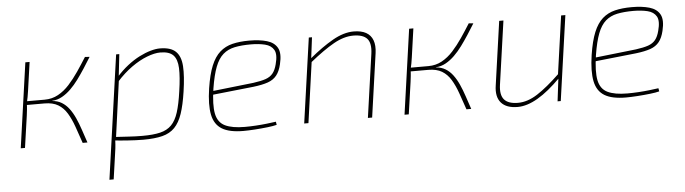

<svg xmlns="http://www.w3.org/2000/svg" viewBox="-46 -676 3855 1081"><g transform="rotate(-5 1882.0 -136.0)"><path d="M483 -479Q464 -448 443.5 -416.5Q423 -385 402 -356.5Q381 -328 357.5 -305Q334 -282 308 -267.5Q282 -253 253 -251L250 -250Q281 -248 304.5 -234Q328 -220 346 -196Q364 -172 378 -141Q392 -110 404 -74Q416 -38 429 0H402Q385 -50 369.5 -94Q354 -138 334 -171Q314 -204 284 -222Q254 -240 207 -240L210 -261Q252 -261 286.5 -280Q321 -299 350 -331Q379 -363 405.5 -402Q432 -441 457 -481ZM144 -480 121 -318Q118 -299 115.5 -284Q113 -269 108 -249Q108 -231 106 -214.5Q104 -198 102 -181L76 0H52L120 -480ZM236 -261 233 -240H97L100 -261Z M881 -492Q942 -492 970.5 -464.5Q999 -437 1002.5 -381Q1006 -325 993 -238Q982 -163 965.5 -114.5Q949 -66 922 -38Q895 -10 852 1Q809 12 744 12Q722 12 700.5 11Q679 10 656.5 8.5Q634 7 611.5 5Q589 3 565 0L575 -18Q629 -15 665.5 -12.5Q702 -10 741 -10Q802 -10 841.5 -19.5Q881 -29 905.5 -54Q930 -79 944.5 -124.5Q959 -170 969 -242Q981 -322 979 -372Q977 -422 954.5 -445.5Q932 -469 881 -469Q849 -469 806 -452.5Q763 -436 718 -404Q673 -372 631 -325V-352Q663 -388 697 -414.5Q731 -441 764.5 -458Q798 -475 828 -483.5Q858 -492 881 -492ZM651 -480 636 -347 637 -343 592 -16 586 1Q585 27 582.5 47.5Q580 68 576 94L558 220H534L633 -480Z M1386 -492Q1444 -492 1485.5 -480Q1527 -468 1544.5 -436.5Q1562 -405 1547 -344Q1538 -305 1519.5 -282Q1501 -259 1469.5 -248Q1438 -237 1388 -231L1145 -205L1148 -226L1389 -253Q1433 -259 1459 -268Q1485 -277 1500 -295.5Q1515 -314 1523 -346Q1538 -401 1523 -427Q1508 -453 1473 -461.5Q1438 -470 1393 -470Q1340 -470 1301.5 -462Q1263 -454 1236 -430.5Q1209 -407 1191.5 -361.5Q1174 -316 1162 -241Q1148 -149 1158 -99Q1168 -49 1208 -29.5Q1248 -10 1320 -10Q1349 -10 1382 -12Q1415 -14 1445 -17.5Q1475 -21 1496 -24L1499 -6Q1481 -1 1446.5 3Q1412 7 1374.5 9.5Q1337 12 1310 12Q1231 12 1189 -13.5Q1147 -39 1135.5 -95Q1124 -151 1138 -244Q1150 -322 1170 -370.5Q1190 -419 1220 -445.5Q1250 -472 1291 -482Q1332 -492 1386 -492Z M1976 -492Q2019 -492 2046 -477Q2073 -462 2084 -432.5Q2095 -403 2089 -360L2038 0H2014L2065 -359Q2073 -418 2050 -443.5Q2027 -469 1972 -469Q1919 -469 1860.5 -436Q1802 -403 1723 -339L1724 -362Q1795 -421 1857.5 -456.5Q1920 -492 1976 -492ZM1740 -480 1725 -360 1726 -342 1678 0H1654L1722 -480Z M2652 -479Q2633 -448 2612.5 -416.5Q2592 -385 2571 -356.5Q2550 -328 2526.5 -305Q2503 -282 2477 -267.5Q2451 -253 2422 -251L2419 -250Q2450 -248 2473.5 -234Q2497 -220 2515 -196Q2533 -172 2547 -141Q2561 -110 2573 -74Q2585 -38 2598 0H2571Q2554 -50 2538.5 -94Q2523 -138 2503 -171Q2483 -204 2453 -222Q2423 -240 2376 -240L2379 -261Q2421 -261 2455.5 -280Q2490 -299 2519 -331Q2548 -363 2574.5 -402Q2601 -441 2626 -481ZM2313 -480 2290 -318Q2287 -299 2284.5 -284Q2282 -269 2277 -249Q2277 -231 2275 -214.5Q2273 -198 2271 -181L2245 0H2221L2289 -480ZM2405 -261 2402 -240H2266L2269 -261Z M2822 -480 2771 -121Q2763 -64 2786 -37.5Q2809 -11 2864 -11Q2918 -11 2974.5 -47.5Q3031 -84 3104 -154L3105 -130Q3036 -60 2974.5 -24Q2913 12 2860 12Q2796 12 2766.5 -22Q2737 -56 2747 -120L2798 -480ZM3172 -480 3104 0H3086L3102 -131L3101 -147L3148 -480Z M3548 -492Q3606 -492 3647.5 -480Q3689 -468 3706.5 -436.5Q3724 -405 3709 -344Q3700 -305 3681.5 -282Q3663 -259 3631.5 -248Q3600 -237 3550 -231L3307 -205L3310 -226L3551 -253Q3595 -259 3621 -268Q3647 -277 3662 -295.5Q3677 -314 3685 -346Q3700 -401 3685 -427Q3670 -453 3635 -461.5Q3600 -470 3555 -470Q3502 -470 3463.5 -462Q3425 -454 3398 -430.5Q3371 -407 3353.5 -361.5Q3336 -316 3324 -241Q3310 -149 3320 -99Q3330 -49 3370 -29.5Q3410 -10 3482 -10Q3511 -10 3544 -12Q3577 -14 3607 -17.5Q3637 -21 3658 -24L3661 -6Q3643 -1 3608.5 3Q3574 7 3536.5 9.5Q3499 12 3472 12Q3393 12 3351 -13.5Q3309 -39 3297.5 -95Q3286 -151 3300 -244Q3312 -322 3332 -370.5Q3352 -419 3382 -445.5Q3412 -472 3453 -482Q3494 -492 3548 -492Z"/></g></svg>

Font: Exo 2 Thin
Style: Italic
Weight: 250
Italic angle: -8°
Designer: Natanael Gama
Foundry: Natanael Gama
Version: Version 2.010